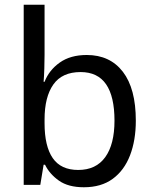

<svg xmlns="http://www.w3.org/2000/svg" viewBox="-20 -780 646 810"><path d="M168 -549Q168 -523 167 -491Q166 -459 164 -435H168Q187 -484 232 -516Q277 -548 346 -548Q444 -548 498.5 -477Q553 -406 553 -271Q553 -188 528.5 -124.5Q504 -61 455.5 -25.5Q407 10 334 10Q268 10 228.5 -18Q189 -46 170 -85H164L150 0H80V-760H168ZM320 -476Q242 -476 205 -423.5Q168 -371 168 -276V-260Q168 -163 202.5 -113Q237 -63 310 -63Q385 -63 424 -117Q463 -171 463 -271Q463 -373 427.5 -424.5Q392 -476 320 -476Z"/></svg>

Font: Noto Sans Hebrew Thin
Style: Regular
Weight: 400
Version: Version 3.001